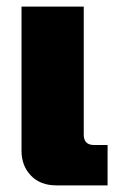

<svg xmlns="http://www.w3.org/2000/svg" viewBox="-20 -560 370 580"><path d="M150 0Q102 0 73.5 -29.5Q45 -59 45 -105V-540H233V-153Q233 -122 264 -122H305V0Z"/></svg>

Font: Kanit
Style: Bold
Weight: 700
Designer: Katatrad Team
Foundry: CadsonDemak
Version: Version 2.000; ttfautohint (v1.8.3)